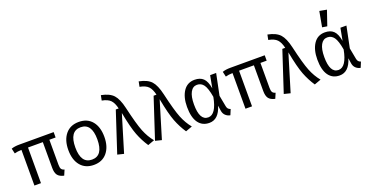

<svg xmlns="http://www.w3.org/2000/svg" viewBox="-33 -1553 4444 2314"><g transform="rotate(-20 2189.0 -395.5)"><path d="M480 -457V-137Q480 -98 491 -81Q502 -64 529 -57L500 11Q442 -2 419 -33.5Q396 -65 396 -127V-457H206V0H122V-457Q69 -456 32 -445L17 -511Q57 -526 120 -526H560V-457Z M884 -470Q742 -470 742 -262Q742 -56 883 -56Q1025 -56 1025 -264Q1025 -470 884 -470ZM884 -538Q994 -538 1054.5 -464.5Q1115 -391 1115 -264Q1115 -138 1053.5 -63Q992 12 883 12Q774 12 713 -61.5Q652 -135 652 -262Q652 -388 713.5 -463Q775 -538 884 -538Z M1234 -685 1247 -750Q1354 -729 1402 -676Q1450 -623 1478 -501Q1529 -279 1567 -184.5Q1605 -90 1663 -20L1578 11Q1523 -71 1486 -166.5Q1449 -262 1411 -461L1268 11L1187 -9L1357 -526H1394Q1377 -600 1343 -635.5Q1309 -671 1234 -685Z M1719 -685 1732 -750Q1839 -729 1887 -676Q1935 -623 1963 -501Q2014 -279 2052 -184.5Q2090 -90 2148 -20L2063 11Q2008 -71 1971 -166.5Q1934 -262 1896 -461L1753 11L1672 -9L1842 -526H1879Q1862 -600 1828 -635.5Q1794 -671 1719 -685Z M2377 -471Q2323 -471 2293 -416.5Q2263 -362 2263 -260Q2263 -55 2373 -55Q2474 -55 2514 -267Q2494 -383 2462 -427Q2430 -471 2377 -471ZM2370 -538Q2441 -538 2481 -499.5Q2521 -461 2537 -368L2567 -526H2644L2588 -253L2615 -110Q2619 -89 2629 -77Q2639 -65 2660 -58L2631 12Q2597 6 2572 -17Q2547 -40 2541 -79L2531 -147Q2483 12 2364 12Q2273 12 2223.5 -57Q2174 -126 2174 -260Q2174 -385 2225 -461.5Q2276 -538 2370 -538Z M3187 -457V-137Q3187 -98 3198 -81Q3209 -64 3236 -57L3207 11Q3149 -2 3126 -33.5Q3103 -65 3103 -127V-457H2913V0H2829V-457Q2776 -456 2739 -445L2724 -511Q2764 -526 2827 -526H3267V-457Z M3370 -685 3383 -750Q3490 -729 3538 -676Q3586 -623 3614 -501Q3665 -279 3703 -184.5Q3741 -90 3799 -20L3714 11Q3659 -71 3622 -166.5Q3585 -262 3547 -461L3404 11L3323 -9L3493 -526H3530Q3513 -600 3479 -635.5Q3445 -671 3370 -685Z M4048 -471Q3994 -471 3964 -416.5Q3934 -362 3934 -260Q3934 -55 4044 -55Q4145 -55 4185 -267Q4165 -383 4133 -427Q4101 -471 4048 -471ZM4041 -538Q4112 -538 4152 -499.5Q4192 -461 4208 -368L4238 -526H4315L4259 -253L4286 -110Q4290 -89 4300 -77Q4310 -65 4331 -58L4302 12Q4268 6 4243 -17Q4218 -40 4212 -79L4202 -147Q4154 12 4035 12Q3944 12 3894.5 -57Q3845 -126 3845 -260Q3845 -385 3896 -461.5Q3947 -538 4041 -538ZM4160 -786 4095 -596 4032 -606 4068 -803Z"/></g></svg>

Font: FiraSans
Style: Regular
Weight: 350
Designer: Carrois Corporate & Edenspiekermann AG
Foundry: Carrois Corporate GbR & Edenspiekermann AG
Version: Version 3.106;PS 003.106;hotconv 1.0.70;makeotf.lib2.5.58329